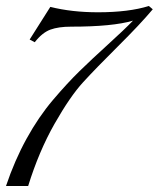

<svg xmlns="http://www.w3.org/2000/svg" viewBox="-58 -621 530 641"><path d="M36 0H-38Q-9 -86 31 -158.5Q71 -231 119 -287.5Q167 -344 207.5 -383.5Q248 -423 302.5 -472.5Q357 -522 386 -552Q318 -532 180 -532Q137 -532 110 -522Q83 -512 58 -480L41 -489L110 -598Q182 -580 269 -580Q372 -580 439 -601L452 -590Q410 -540 336.5 -467Q263 -394 219.5 -346.5Q176 -299 124 -207.5Q72 -116 36 0Z"/></svg>

Font: Dynalight
Style: Regular
Weight: 400
Designer: Astigmatic (AOETI)
Foundry: Astigmatic (AOETI)
Version: Version 1.000